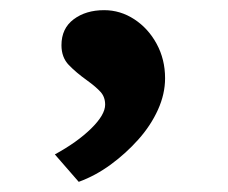

<svg xmlns="http://www.w3.org/2000/svg" viewBox="-20 -159 448 378"><path d="M135 199 88 145Q132 121 159.5 94Q187 67 187 47Q187 32 178 22Q169 12 151 -1Q130 -16 115.5 -31Q101 -46 101 -70Q101 -103 125 -121Q149 -139 185 -139Q217 -139 244.5 -121Q272 -103 288.5 -72.5Q305 -42 305 -5Q305 26 291 57Q277 88 252.5 115.5Q228 143 198 165Q168 187 135 199Z"/></svg>

Font: Lexend Giga Medium
Style: Regular
Weight: 500
Designer: Bonnie Shaver-Troup, Thomas Jockin
Foundry: Lexend
Version: Version 1.007